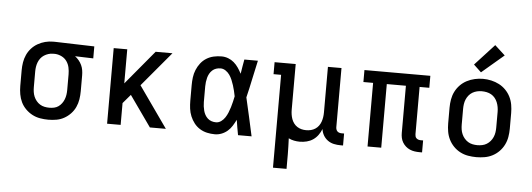

<svg xmlns="http://www.w3.org/2000/svg" viewBox="-58 -960 3716 1341"><g transform="rotate(5 1800.0 -289.0)"><path d="M299 8Q270 8 241 3Q212 -2 186.5 -15.5Q161 -29 140 -50Q119 -71 106.5 -97Q94 -123 89 -152Q84 -181 84 -210V-320Q84 -348 88.5 -375.5Q93 -403 104.5 -428.5Q116 -454 135 -475Q154 -496 178.5 -510Q203 -524 230 -531Q257 -538 285 -538Q289 -538 292.5 -538Q296 -538 300 -538L575 -530V-446L447 -450Q462 -439 474 -424.5Q486 -410 494 -393Q502 -376 505 -357.5Q508 -339 508 -320V-210Q508 -181 503.5 -152.5Q499 -124 487 -98Q475 -72 455 -51Q435 -30 410 -16Q385 -2 356.5 3Q328 8 299 8ZM299 -76Q316 -76 332.5 -79.5Q349 -83 362.5 -92.5Q376 -102 386 -115.5Q396 -129 402 -144.5Q408 -160 410.5 -176.5Q413 -193 413 -210V-320Q413 -344 408 -367.5Q403 -391 389.5 -410.5Q376 -430 354.5 -441Q333 -452 309 -454H300Q298 -454 296 -454Q294 -454 292 -454Q276 -454 260 -449Q244 -444 230 -435Q216 -426 206 -413Q196 -400 190 -384.5Q184 -369 181.5 -352.5Q179 -336 179 -320V-210Q179 -193 181.5 -176Q184 -159 190.5 -143.5Q197 -128 208 -114.5Q219 -101 233.5 -92Q248 -83 265 -79.5Q282 -76 299 -76Z M711 0V-530H806V-291L1005 -530H1123L920 -288L1123 0H1011L859 -215L806 -153V0Z M1467 8Q1439 8 1412 2Q1385 -4 1361.5 -18.5Q1338 -33 1321 -55Q1304 -77 1293.5 -102.5Q1283 -128 1279.5 -155.5Q1276 -183 1276 -210V-320Q1276 -347 1279.5 -374.5Q1283 -402 1293.5 -427.5Q1304 -453 1321 -475Q1338 -497 1361.5 -511.5Q1385 -526 1412 -532Q1439 -538 1467 -538Q1491 -538 1513.5 -529.5Q1536 -521 1554 -505.5Q1572 -490 1585.5 -470Q1599 -450 1610 -429Q1614 -454 1618 -479.5Q1622 -505 1627 -530H1722Q1707 -465 1693.5 -399Q1680 -333 1664 -268Q1680 -201 1694.5 -134Q1709 -67 1724 0H1629Q1624 -26 1619.5 -52.5Q1615 -79 1611 -106Q1600 -84 1587 -63Q1574 -42 1555.5 -26Q1537 -10 1514 -1Q1491 8 1467 8ZM1467 -76Q1487 -76 1503.5 -88Q1520 -100 1531 -117Q1542 -134 1549.5 -152.5Q1557 -171 1563 -190.5Q1569 -210 1573.5 -229.5Q1578 -249 1582 -268Q1578 -288 1573.5 -307Q1569 -326 1563 -344.5Q1557 -363 1549.5 -381Q1542 -399 1531 -415Q1520 -431 1503 -442.5Q1486 -454 1467 -454Q1451 -454 1436 -449Q1421 -444 1409.5 -433.5Q1398 -423 1390.5 -409.5Q1383 -396 1379 -381Q1375 -366 1373 -350.5Q1371 -335 1371 -320V-210Q1371 -195 1373 -179.5Q1375 -164 1379 -149Q1383 -134 1390.5 -120.5Q1398 -107 1409.5 -96.5Q1421 -86 1436 -81Q1451 -76 1467 -76Z M1892 205V-446H1839V-530H1987V-210Q1987 -193 1989.5 -176.5Q1992 -160 1997.5 -144.5Q2003 -129 2013 -115.5Q2023 -102 2037 -93Q2051 -84 2067 -80Q2083 -76 2100 -76Q2117 -76 2133 -80Q2149 -84 2163 -93Q2177 -102 2187 -115.5Q2197 -129 2202.5 -144.5Q2208 -160 2210.5 -176.5Q2213 -193 2213 -210V-530H2308V-115Q2308 -108 2310.5 -100Q2313 -92 2318.5 -86.5Q2324 -81 2332 -78.5Q2340 -76 2348 -76H2366V8H2348Q2324 8 2301 3Q2278 -2 2259 -15.5Q2240 -29 2228 -49.5Q2216 -70 2213 -94Q2204 -71 2189.5 -51Q2175 -31 2155 -17.5Q2135 -4 2111 2Q2087 8 2062 8Q2042 8 2022 4Q2002 0 1984 -9Q1985 19 1986 47Q1987 75 1987 102V205Z M2902 8Q2885 8 2867.5 5.5Q2850 3 2834 -4Q2818 -11 2805 -22.5Q2792 -34 2783 -49Q2774 -64 2770.5 -81Q2767 -98 2767 -115V-446H2633V0H2537V-446H2469V-530H2931V-446H2863V-115Q2863 -108 2865 -100Q2867 -92 2873 -86.5Q2879 -81 2886.5 -78.5Q2894 -76 2902 -76H2920V8Z M3300 8Q3271 8 3242 3Q3213 -2 3187 -15.5Q3161 -29 3140.5 -50Q3120 -71 3107 -97Q3094 -123 3089 -152Q3084 -181 3084 -210V-320Q3084 -349 3089 -378Q3094 -407 3107 -433Q3120 -459 3140.5 -480Q3161 -501 3187 -514.5Q3213 -528 3242 -534.5Q3271 -541 3300 -541Q3329 -541 3358 -534.5Q3387 -528 3413 -514.5Q3439 -501 3459.5 -480Q3480 -459 3493 -433Q3506 -407 3511 -378Q3516 -349 3516 -320V-210Q3516 -181 3511 -152Q3506 -123 3493 -97Q3480 -71 3459.5 -50Q3439 -29 3413 -15.5Q3387 -2 3358 3Q3329 8 3300 8ZM3300 -76Q3317 -76 3334 -79.5Q3351 -83 3365.5 -92Q3380 -101 3391 -114Q3402 -127 3409 -143Q3416 -159 3418.5 -176Q3421 -193 3421 -210V-320Q3421 -337 3418 -354Q3415 -371 3408.5 -387Q3402 -403 3391 -416.5Q3380 -430 3365 -438.5Q3350 -447 3333 -450.5Q3316 -454 3298 -454Q3281 -454 3264.5 -450Q3248 -446 3233.5 -437.5Q3219 -429 3208 -415.5Q3197 -402 3190.5 -386.5Q3184 -371 3181.5 -354Q3179 -337 3179 -320V-210Q3179 -193 3181.5 -176Q3184 -159 3191 -143Q3198 -127 3209 -114Q3220 -101 3234.5 -92Q3249 -83 3266 -79.5Q3283 -76 3300 -76ZM3281 -585 3228 -635 3364 -783 3436 -717Z"/></g></svg>

Font: Iosevka Slab Medium Extended
Style: Regular
Weight: 500
Width: 7
Monospace: yes
Designer: Belleve Invis
Foundry: Belleve Invis
Version: Version 11.1.1; ttfautohint (v1.8.3)